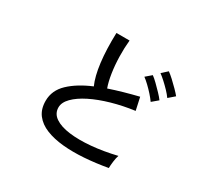

<svg xmlns="http://www.w3.org/2000/svg" viewBox="-166 -1024 1332 1267"><g transform="rotate(30 500.0 -391.0)"><path d="M783 -5Q693 11 607.5 17Q522 23 448.5 16Q375 9 319 -13.5Q263 -36 231.5 -77Q200 -118 200 -181Q200 -261 262.5 -320Q325 -379 428 -422Q401 -482 389 -578.5Q377 -675 381 -802H481Q475 -743 476.5 -677.5Q478 -612 487 -553.5Q496 -495 511 -454Q561 -471 615.5 -486.5Q670 -502 727 -516L748 -420Q658 -408 576 -384.5Q494 -361 431 -329.5Q368 -298 331.5 -261Q295 -224 295 -186Q295 -139 335.5 -111.5Q376 -84 446.5 -75Q517 -66 607.5 -74Q698 -82 798 -106Q791 -87 787 -56.5Q783 -26 783 -5ZM804 -521Q790 -541 769 -564.5Q748 -588 726 -609Q704 -630 685 -644L728 -681Q745 -669 768.5 -646Q792 -623 814.5 -599.5Q837 -576 849 -559ZM886 -598Q872 -618 850.5 -640.5Q829 -663 806 -684Q783 -705 765 -718L807 -756Q824 -744 848 -722Q872 -700 895 -676.5Q918 -653 931 -637Z"/></g></svg>

Font: Zen Kaku Gothic New Medium
Style: Regular
Weight: 500
Designer: Yoshimichi Ohira
Foundry: Positype
Version: Version 1.002